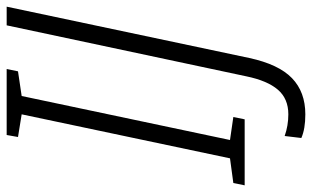

<svg xmlns="http://www.w3.org/2000/svg" viewBox="-224 -554 936 576"><g transform="rotate(-90 244.0 -266.0)"><path d="M-24 0 -17 -34 57 -44 189 -669 121 -680 127 -714H325L318 -680L244 -669L112 -44L181 -34L174 0ZM189 182Q145 182 118 170L124 120Q155 131 189 131Q236 131 263 99.5Q290 68 303 5L456 -714H512L358 14Q339 102 297.5 142Q256 182 189 182Z"/></g></svg>

Font: Noto Sans SemiCondensed Light
Style: Italic
Weight: 300
Width: 4
Italic angle: -12°
Designer: Monotype Design Team
Foundry: Monotype Imaging Inc.
Version: Version 2.013; ttfautohint (v1.8.4.7-5d5b)